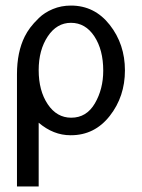

<svg xmlns="http://www.w3.org/2000/svg" viewBox="-20 -475 512 690"><path d="M41 195V-208Q41 -288 69 -344Q77 -360 88.5 -375.5Q100 -391 120 -410.5Q140 -430 170 -442.5Q200 -455 235 -455Q320 -455 374.5 -385.5Q429 -316 429 -222Q429 -128 374.5 -58.5Q320 11 235 11H233Q172 11 119 -34V195ZM119 -223Q119 -149 151.5 -100.5Q184 -52 236 -52Q291 -52 321 -103.5Q351 -155 351 -221Q351 -296 319 -344.5Q287 -393 235 -393Q184 -393 151.5 -344Q119 -295 119 -223Z"/></svg>

Font: CMU Sans Serif
Style: Medium
Weight: 500
Version: Version 0.7.0